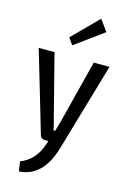

<svg xmlns="http://www.w3.org/2000/svg" viewBox="-139 -799 711 1069"><g transform="rotate(15 216.5 -264.0)"><path d="M188 -549 161 -588 306 -734 353 -669ZM420 -487 270 27Q218 198 83 206L75 150Q160 117 191 21L198 0H179Q155 0 149 -22L12 -487H103L196 -124Q203 -102 210 -65H220Q223 -76 229 -96.5Q235 -117 237 -124L329 -487Z"/></g></svg>

Font: exo2condensed_r
Style: Regular
Weight: 400
Width: 3
Designer: Natanael Gama
Version: Version 1.001;PS 001.001;hotconv 1.0.70;makeotf.lib2.5.58329